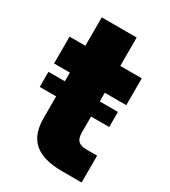

<svg xmlns="http://www.w3.org/2000/svg" viewBox="-164 -740 730 823"><g transform="rotate(30 200.5 -328.0)"><path d="M12.7 -265.1V-339.8H93.8V-382.8H15.6V-515.6H93.8V-656.2H266.6V-515.6H373V-382.8H266.6V-339.8H356.4V-265.1H266.6V-186.5Q266.6 -157.7 279.1 -145.3Q291.5 -132.8 321.3 -132.8H373V0H276.4Q183.1 0 138.4 -38.3Q93.8 -76.7 93.8 -156.7V-265.1Z"/></g></svg>

Font: Inter Display Extra Bold
Style: Regular
Weight: 800
Designer: Rasmus Andersson
Foundry: rsms
Version: Version 4.000;git-4fc901f